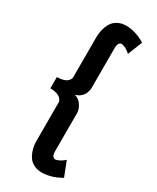

<svg xmlns="http://www.w3.org/2000/svg" viewBox="-269 -899 1010 1237"><g transform="rotate(30 236.5 -281.0)"><path d="M277.8 -827.1Q311.5 -827.1 347.2 -816.2Q382.8 -805.2 401.4 -793.9L419.9 -783.2L377 -674.8Q376.5 -676.3 366.9 -683.8Q357.4 -691.4 343.8 -699Q330.1 -706.5 316.7 -709.7Q303.2 -712.9 293.7 -701.9Q284.2 -690.9 284.2 -664.1V-367.2Q284.2 -363.3 283.7 -357.9Q283.2 -352.5 279.3 -339.4Q275.4 -326.2 268.8 -315.2Q262.2 -304.2 247.6 -292.7Q232.9 -281.2 212.9 -275.9Q247.6 -265.6 265.9 -236.3Q284.2 -207 284.2 -182.1V103Q284.2 129.4 293.7 140.1Q303.2 150.9 316.9 147.7Q330.6 144.5 344.2 137Q357.9 129.4 367.4 121.6Q377 113.8 377 112.8L419.9 222.2Q417.5 224.1 412.4 226.8Q407.2 229.5 391.8 237.1Q376.5 244.6 360.6 250.2Q344.7 255.9 322 260.5Q299.3 265.1 277.8 265.1Q246.1 265.1 221.4 253.2Q196.8 241.2 183.1 223.9Q169.4 206.5 160.9 183.3Q152.3 160.2 149.7 141.1Q147 122.1 147 103V-181.2Q147 -183.1 146.5 -186.8Q146 -190.4 140.9 -199.2Q135.7 -208 127.2 -214.8Q118.7 -221.7 99.9 -227.3Q81.1 -232.9 55.2 -232.9V-316.9Q81.1 -316.9 100.1 -322.3Q119.1 -327.6 127.7 -335.2Q136.2 -342.8 141.1 -350.1Q146 -357.4 146.5 -362.8L147 -368.2V-664.1Q147 -683.1 149.7 -702.4Q152.3 -721.7 160.9 -745.1Q169.4 -768.6 183.1 -785.9Q196.8 -803.2 221.4 -815.2Q246.1 -827.1 277.8 -827.1Z"/></g></svg>

Font: Junction Bold
Style: Bold
Weight: 700
Designer: Caroline Hadilaksono
Foundry: Caroline Hadilaksono
Version: Version 001.001